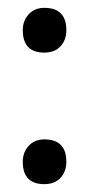

<svg xmlns="http://www.w3.org/2000/svg" viewBox="-20 -463 223 489"><path d="M93 -443Q149 -443 149 -386Q149 -361 134 -345Q119 -329 93 -329Q38 -329 38 -386Q38 -410 53 -426.5Q68 -443 93 -443ZM93 -108Q149 -108 149 -51Q149 -26 134 -10Q119 6 93 6Q38 6 38 -51Q38 -75 53 -91.5Q68 -108 93 -108Z"/></svg>

Font: Yanone Kaffeesatz
Style: Regular
Weight: 400
Designer: Yanone (Cyrillic: Daniel Pouzeot & Huerta Tipografica)
Foundry: Yanone
Version: Version 1.100;PS 001.100;hotconv 1.0.70;makeotf.lib2.5.58329